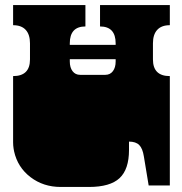

<svg xmlns="http://www.w3.org/2000/svg" viewBox="-20 -736 723 762"><path d="M36 -135Q35 -140 34 -146Q33 -152 32.5 -158.5Q32 -165 32 -171V-172Q32 -185 32 -191Q32 -197 32 -209V-260Q32 -269 32 -273.5Q32 -278 32 -282.5Q32 -287 32 -296V-297Q32 -310 32 -316Q32 -322 32 -334V-434Q99 -434 99 -500V-564Q99 -599 82 -617.5Q65 -636 32 -636V-716H319V-631Q257 -631 257 -564V-492Q257 -468 268 -453.5Q279 -439 298 -439H398Q417 -439 428 -453.5Q439 -468 439 -492V-564Q439 -631 377 -631V-716H654V-636Q621 -636 604 -617.5Q587 -599 587 -564V-500Q587 -434 654 -434V-334Q654 -321 654 -315Q654 -309 654 -297V-296Q654 -287 654 -282.5Q654 -278 654 -273.5Q654 -269 654 -260V0H570L551 -115Q546 -147 532.5 -160.5Q519 -174 492 -174V-141Q492 -64 454.5 -29Q417 6 333 6H221Q152 6 101 -33Q50 -72 36 -135ZM203 -558H495V-501H203Z"/></svg>

Font: Danfo
Style: Regular
Weight: 400
Version: Version 1.000;Glyphs 3.2 (3236)